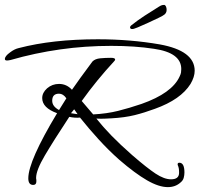

<svg xmlns="http://www.w3.org/2000/svg" viewBox="-30 -691 818 787"><path d="M658 76Q621 76 572.5 48Q524 20 459 -36Q415 -75 374 -120Q333 -165 298 -209Q277 -207 254 -212Q190 -115 154 -54Q118 7 118 38Q118 43 119 46V53Q119 67 106 67Q86 67 86 40Q86 -31 204 -227Q143 -249 143 -289Q143 -311 163 -329Q184 -347 212 -347Q243 -347 265 -323Q279 -343 300 -372.5Q321 -402 349 -439Q360 -450 381 -452Q402 -454 425 -454Q442 -454 442 -447Q442 -444 438 -440Q365 -361 305 -277L352 -222Q408 -225 454 -236.5Q500 -248 550 -265Q675 -309 706 -377Q711 -387 712 -394Q713 -401 713 -408Q713 -475 601 -491Q523 -503 426 -503Q320 -503 217 -488.5Q114 -474 13 -445Q8 -444 4.5 -443.5Q1 -443 -1 -443Q-10 -443 -10 -449Q-10 -461 11 -476Q29 -490 47 -494Q185 -530 371 -530Q504 -530 625 -509Q768 -483 768 -401Q768 -376 751 -347Q711 -283 605 -245Q562 -229 521.5 -219Q481 -209 427 -206Q412 -205 396.5 -204.5Q381 -204 365 -205Q392 -171 427 -135Q462 -99 512 -55Q572 -3 607.5 20.5Q643 44 671 44Q703 44 704 19V14Q704 -3 699 -13Q699 -15 698.5 -15.5Q698 -16 698 -17Q698 -24 705 -24Q726 -24 726 16Q726 27 723 38Q720 49 710 57Q689 76 658 76ZM212 -240 242 -288Q229 -307 212 -307Q184 -307 184 -278Q184 -255 212 -240ZM288 -223 274 -243 261 -227Q266 -226 273.5 -225Q281 -224 288 -223ZM511 -572Q503 -572 503 -580Q505 -585 508 -587Q533 -607 562 -626Q591 -645 622 -664Q630 -669 634.5 -670Q639 -671 643 -671Q648 -670 650.5 -664Q653 -658 653 -650Q653 -643 649.5 -637.5Q646 -632 642 -630Q639 -627 620.5 -618Q602 -609 578 -598Q554 -587 535 -579Q516 -571 511 -572Z"/></svg>

Font: Corinthia
Style: Bold
Weight: 700
Designer: Robert E. Leuschke
Foundry: Robert E. Leuschke
Version: Version 1.013; ttfautohint (v1.8.3)